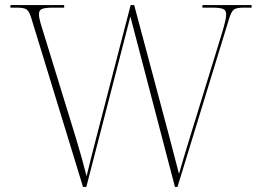

<svg xmlns="http://www.w3.org/2000/svg" viewBox="-20 -734 1061 754"><path d="M105 -656 306 0H319L492 -669L667 0H677L878 -655C892 -700 898 -704 943 -704H968V-714H775V-704H813C863 -704 868 -695 868 -676C868 -662 863 -642 852 -605L729 -205C711 -147 692 -84 683 -51C672 -94 659 -143 642 -208L507 -714H493L357 -189C343 -135 333 -96 320 -42C305 -100 298 -126 279 -189L151 -605C139 -643 133 -663 133 -676C133 -695 138 -704 188 -704H232V-714H21V-704H40C85 -704 92 -700 105 -656Z"/></svg>

Font: Noto Serif Display Thin
Style: Regular
Weight: 100
Designer: Monotype Design Team
Foundry: Monotype Imaging Inc.
Version: Version 2.009